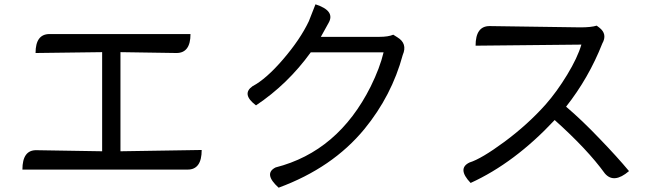

<svg xmlns="http://www.w3.org/2000/svg" viewBox="-20 -827 3040 891"><path d="M145 -581Q145 -669 210 -669H864Q864 -581 799 -581L539 -585V-125L916 -131Q916 -40 851 -40H84Q84 -131 149 -130L454 -125V-585L145 -581Z M1444 -807Q1537 -777 1505 -721L1469 -656H1740Q1782 -656 1805 -666L1824 -654Q1872 -625 1849 -572Q1798 -383 1671 -228Q1523 -48 1273 44Q1201 -21 1259 -50Q1549 -124 1700 -425Q1743 -512 1760 -584H1422Q1315 -436 1168 -338Q1099 -390 1152 -427Q1215 -460 1294 -552Q1373 -644 1413 -728L1444 -807Z M2761 -699Q2800 -669 2775 -625Q2712 -465 2607 -332Q2681 -269 2763 -183Q2845 -98 2899 -33Q2829 27 2787 -22Q2706 -134 2554 -270Q2368 -71 2164 22Q2100 -45 2159 -73Q2214 -90 2321 -169Q2429 -249 2512 -342Q2564 -401 2612 -480Q2660 -559 2678 -620L2187 -615Q2187 -706 2252 -706L2674 -700Q2723 -700 2749 -708Z"/></svg>

Font: Swei Toothpaste CJK TC
Style: Regular
Weight: 400
Version: Version 1.0